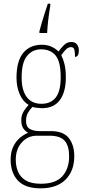

<svg xmlns="http://www.w3.org/2000/svg" viewBox="-20 -786 467 1047"><path d="M201 241Q117 241 77.5 198.5Q38 156 38 85Q38 42 53 12Q68 -18 90.5 -36Q113 -54 134 -62Q119 -69 107.5 -85Q96 -101 96 -131Q96 -158 109.5 -179.5Q123 -201 136 -214Q105 -232 87.5 -272Q70 -312 70 -362Q70 -453 106.5 -497.5Q143 -542 209 -542Q238 -542 261.5 -531Q285 -520 299 -505Q312 -523 328.5 -540Q345 -557 369 -557Q390 -557 400 -543.5Q410 -530 410 -512Q410 -476 389 -476Q389 -504 385 -516.5Q381 -529 367 -529Q354 -529 342 -518.5Q330 -508 314 -485Q324 -466 331.5 -437Q339 -408 339 -363Q339 -285 306.5 -240.5Q274 -196 209 -196Q198 -196 181.5 -198Q165 -200 157 -203Q143 -189 132.5 -171Q122 -153 122 -126Q122 -95 142.5 -83Q163 -71 197 -71H258Q325 -71 355 -33.5Q385 4 385 66Q385 146 337.5 193.5Q290 241 201 241ZM206 -220Q258 -220 284.5 -255Q311 -290 311 -365Q311 -449 283.5 -483Q256 -517 204 -517Q157 -517 127.5 -481Q98 -445 98 -364Q98 -293 126 -256.5Q154 -220 206 -220ZM203 216Q284 216 320.5 174.5Q357 133 357 67Q357 10 333 -18Q309 -46 249 -46H182Q132 -46 99 -9.5Q66 27 66 85Q66 121 78.5 150.5Q91 180 120.5 198Q150 216 203 216ZM195 -616Q200 -637 208.5 -664.5Q217 -692 225.5 -719Q234 -746 241 -766H254V-753Q248 -719 243.5 -681Q239 -643 237 -606H195Z"/></svg>

Font: Noto Serif Lao Condensed Thin
Style: Regular
Weight: 100
Width: 3
Designer: Monotype Design Team
Foundry: Monotype Imaging Inc.
Version: Version 2.003; ttfautohint (v1.8.4.7-5d5b)